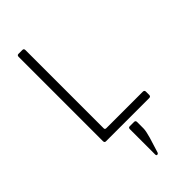

<svg xmlns="http://www.w3.org/2000/svg" viewBox="-274 -702 998 998"><g transform="rotate(-45 225.5 -202.5)"><path d="M281 43V90Q281 109 270 147L244 231Q241 238 234.5 238Q228 238 228 229V43Q228 32 238 32H270Q281 32 281 43ZM413 0H95Q85 0 85 -12V-631Q85 -643 95 -643H124Q135 -643 135 -631V-56Q135 -47 145 -47H413Q425 -47 425 -36V-11Q425 0 413 0Z"/></g></svg>

Font: Rajdhani
Style: Regular
Weight: 400
Designer: Satya Rajpurohit, Jyotish Sonowal
Foundry: Indian Type Foundry
Version: Version 1.201;PS 1.0;hotconv 1.0.78;makeotf.lib2.5.61930; tt